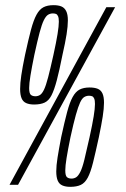

<svg xmlns="http://www.w3.org/2000/svg" viewBox="-20 -716 488 744"><path d="M17 0 392 -688H426L50 0ZM112 -311Q94 -311 81.5 -316.5Q69 -322 63.5 -335.5Q58 -349 58 -371Q58 -393 62.5 -424Q67 -455 77 -503Q90 -563 100 -600.5Q110 -638 121.5 -659Q133 -680 148.5 -688Q164 -696 187 -696Q206 -696 218 -691Q230 -686 236.5 -673Q243 -660 243 -637Q243 -615 238 -583Q233 -551 222 -503Q210 -442 200 -404.5Q190 -367 179.5 -346.5Q169 -326 153 -318.5Q137 -311 112 -311ZM117 -343Q127 -343 135 -348Q143 -353 150.5 -368.5Q158 -384 166.5 -416.5Q175 -449 187 -503Q198 -553 203 -584Q208 -615 208 -632Q208 -646 205 -653Q202 -660 197 -662Q192 -664 185 -664Q175 -664 166.5 -659Q158 -654 150 -638Q142 -622 133.5 -590Q125 -558 113 -503Q103 -454 98 -423Q93 -392 93 -375Q93 -354 99.5 -348.5Q106 -343 117 -343ZM252 8Q234 8 221.5 2.5Q209 -3 203.5 -16.5Q198 -30 198 -52Q198 -74 203 -105.5Q208 -137 217 -184Q230 -244 240 -281.5Q250 -319 261.5 -340Q273 -361 288.5 -369Q304 -377 327 -377Q346 -377 358.5 -372Q371 -367 377 -354Q383 -341 383 -318Q383 -296 378 -264Q373 -232 363 -184Q350 -124 340.5 -86Q331 -48 320 -27.5Q309 -7 293 0.5Q277 8 252 8ZM257 -24Q267 -24 275 -29Q283 -34 291 -49.5Q299 -65 307 -97.5Q315 -130 327 -184Q338 -234 343 -265Q348 -296 348 -313Q348 -327 345 -334Q342 -341 337 -343Q332 -345 325 -345Q315 -345 306.5 -340Q298 -335 290.5 -319Q283 -303 274 -271Q265 -239 253 -184Q243 -135 238 -104Q233 -73 233 -56Q233 -35 239.5 -29.5Q246 -24 257 -24Z"/></svg>

Font: Saira UltraCondensed ExtraLight
Style: Italic
Weight: 250
Width: 1
Italic angle: -12°
Designer: Hector Gatti with collaboration of the Omnibus-Type team
Foundry: Omnibus-Type
Version: Version 1.101